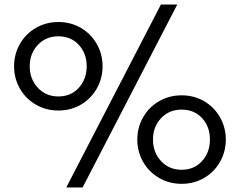

<svg xmlns="http://www.w3.org/2000/svg" viewBox="-20 -793 1057 846"><path d="M689 -773H761L344 33H272ZM42 -501Q42 -554 67.5 -599Q93 -644 138 -670Q183 -696 237 -696Q292 -696 336.5 -670Q381 -644 406.5 -599Q432 -554 432 -501Q432 -448 406.5 -403Q381 -358 336.5 -332Q292 -306 237 -306Q183 -306 138 -332Q93 -358 67.5 -403Q42 -448 42 -501ZM362 -501Q362 -557 327.5 -595Q293 -633 237 -633Q182 -633 146.5 -595Q111 -557 111 -501Q111 -445 146.5 -406.5Q182 -368 237 -368Q293 -368 327.5 -406.5Q362 -445 362 -501ZM585 -178Q585 -231 610.5 -276Q636 -321 681 -347Q726 -373 780 -373Q835 -373 879.5 -347Q924 -321 949.5 -276Q975 -231 975 -178Q975 -125 949.5 -80Q924 -35 879.5 -9Q835 17 780 17Q726 17 681 -9Q636 -35 610.5 -80Q585 -125 585 -178ZM905 -178Q905 -235 870.5 -272.5Q836 -310 780 -310Q725 -310 689.5 -272Q654 -234 654 -178Q654 -122 689.5 -83.5Q725 -45 780 -45Q836 -45 870.5 -83.5Q905 -122 905 -178Z"/></svg>

Font: Biryani Light
Style: Regular
Weight: 300
Designer: Dan Reynolds and Mathieu Réguer
Foundry: Dan Reynolds and Mathieu Réguer
Version: Version 1.004; ttfautohint (v1.1) -l 5 -r 5 -G 72 -x 0 -D la